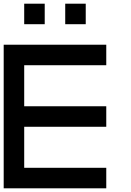

<svg xmlns="http://www.w3.org/2000/svg" viewBox="-20 -1020 707 1040"><path d="M111.1 -333.3V-111.1H555.6V0H0V-777.8H555.6V-666.7H111.1V-444.4H555.6V-333.3ZM222.2 -888.9H111.1V-1000H222.2ZM444.4 -888.9H333.3V-1000H444.4Z"/></svg>

Font: Pixeloid Sans
Style: Regular
Weight: 400
Designer: GGBotNet
Foundry: GGBotNet
Version: 0.5